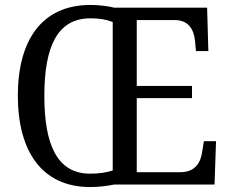

<svg xmlns="http://www.w3.org/2000/svg" viewBox="-20 -745 930 775"><path d="M344 10C373 10 414 6 440 0H846L852 -175H803L796 -132C790 -88 767 -50 708 -50H532V-349H755V-398H532V-664H685C741 -664 762 -626 767 -582L771 -539H821L816 -714H441C416 -721 375 -725 345 -725C147 -725 52 -580 52 -359C52 -137 147 10 344 10ZM344 -44C211 -44 159 -160 159 -358C159 -556 211 -671 345 -671C382 -671 411 -666 435 -656V-57C411 -49 381 -44 344 -44Z"/></svg>

Font: Noto Serif Ethiopic SmCn
Style: Regular
Weight: 400
Width: 4
Designer: Monotype Design Team
Foundry: Monotype Imaging Inc.
Version: Version 2.102